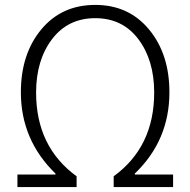

<svg xmlns="http://www.w3.org/2000/svg" viewBox="-20 -762 775 782"><path d="M51 0V-51H206V-55Q65 -192 65 -386Q65 -542 148 -642Q231 -742 368 -742Q504 -742 587 -642Q670 -542 670 -386Q670 -190 529 -55V-51H685V0H443V-44Q608 -164 608 -385Q608 -517 543.5 -602.5Q479 -688 368 -688Q257 -688 192 -602.5Q127 -517 127 -385Q127 -164 292 -44V0Z"/></svg>

Font: Noto Sans Korean Light
Style: Regular
Weight: 300
Designer: Ryoko NISHIZUKA  (kana & ideographs); Paul D. Hunt (Latin, Greek & Cyrillic); Wenlong ZHANG  (bopomofo); Sandoll Communi
Foundry: Adobe Systems Incorporated
Version: Version 1.000;PS 1;hotconv 1.0.78;makeotf.lib2.5.61930